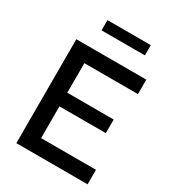

<svg xmlns="http://www.w3.org/2000/svg" viewBox="-212 -1018 1027 1136"><g transform="rotate(30 301.5 -450.0)"><path d="M567 -99V0H80V-710H558V-611H192V-409H509V-316H192V-99ZM183 -830V-900H479V-830Z"/></g></svg>

Font: Raleway SemiBold
Style: Regular
Weight: 600
Designer: Matt McInerney, Pablo Impallari, Rodrigo Fuenzalida
Foundry: Matt McInerney, Pablo Impallari, Rodrigo Fuenzalida
Version: Version 4.026